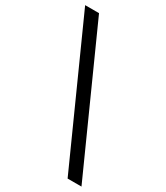

<svg xmlns="http://www.w3.org/2000/svg" viewBox="-219 -874 943 1088"><g transform="rotate(30 253.0 -330.5)"><path d="M95.7 -781.2 501 119.6H410.2L4.9 -781.2Z"/></g></svg>

Font: Lesson One Medium
Style: Regular
Weight: 500
Designer: But Ko, Victor Gaultney, Annie Olsen, Julie Remington, Don Collingsworth, Eric Hays, Becca Hirsbrunner
Version: Version 1.100